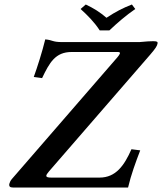

<svg xmlns="http://www.w3.org/2000/svg" viewBox="-20 -833 720 853"><path d="M423 -698H466C502 -732 539 -764 581 -793L566 -813C525 -797 494 -781 453 -754C424 -779 397 -796 361 -813L338 -793C369 -765 399 -735 423 -698ZM549 0C562 -56 583 -113 603 -165L564 -170C532 -98 495 -44 422 -44H208C178 -44 182 -53 198 -72L648 -591C672 -619 678 -629 680 -640C681 -647 679 -650 660 -650C648 -650 630 -649 599 -646H257C211 -646 216 -655 181 -658C168 -604 145 -532 130 -491L167 -486C200 -555 226 -602 298 -602H504C521 -602 510 -589 502 -579L33 -38C26 -30 23 -22 21 -15C20 -5 24 0 37 0Z"/></svg>

Font: Linux Libertine O
Style: Bold Italic
Weight: 700
Italic angle: -11.5°
Designer: Philipp H. Poll
Foundry: Philipp H. Poll
Version: Version 4.1.0